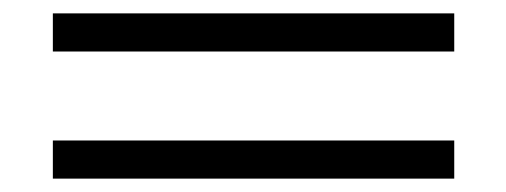

<svg xmlns="http://www.w3.org/2000/svg" viewBox="-20 -409 757 287"><path d="M59 -389H659V-332H59ZM59 -199H659V-142H59Z"/></svg>

Font: Oakes Grotesk
Style: Regular
Weight: 400
Designer: Samuel Oakes
Foundry: Samuel Oakes
Version: Version 1.000;PS 001.000;hotconv 1.0.88;makeotf.lib2.5.64775